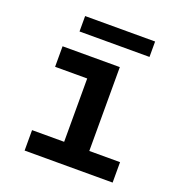

<svg xmlns="http://www.w3.org/2000/svg" viewBox="-127 -807 854 914"><g transform="rotate(20 300.0 -350.0)"><path d="M97.7 -528.3V-424.3H260.3V-103.5H97.7V0H543.5V-103.5H387.7V-528.3ZM503.9 -622.1V-700.2H149.4V-622.1Z"/></g></svg>

Font: Roboto Mono SemiBold
Style: Regular
Weight: 600
Monospace: yes
Designer: Google
Version: Version 3.000